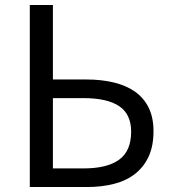

<svg xmlns="http://www.w3.org/2000/svg" viewBox="-20 -753 688 773"><path d="M100 -733H193V-433H328Q388 -433 438 -421Q488 -409 523.5 -384Q559 -359 578.5 -319.5Q598 -280 598 -225Q598 -166 579 -124Q560 -82 525 -54Q490 -26 440 -13Q390 0 329 0H100ZM317 -75Q411 -75 459.5 -110Q508 -145 508 -223Q508 -293 460 -325.5Q412 -358 315 -358H193V-75Z"/></svg>

Font: SpoqaHanSansJP-Regular
Style: Regular
Weight: 400
Designer: [Source Han Sans]
Ryoko NISHIZUKA  (kana & ideographs); Paul D. Hunt (Latin, Greek & Cyrillic); Wenlong ZHANG  (bopomofo
Foundry: Spoqa (http://bi.spoqa.com)
Version: Version 1.002.20150607